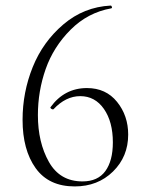

<svg xmlns="http://www.w3.org/2000/svg" viewBox="-20 -656 529 689"><path d="M292 -340Q360 -340 400 -290.5Q440 -241 440 -173Q440 -94 385.5 -40.5Q331 13 248 13Q155 13 108 -52.5Q61 -118 61 -226Q61 -325 97.5 -415.5Q134 -506 207.5 -568.5Q281 -631 377 -636Q380 -636 381.5 -631.5Q383 -627 379 -626Q295 -611 233.5 -549.5Q172 -488 144 -408.5Q116 -329 116 -243Q116 -145 155.5 -75Q195 -5 276 -5Q331 -5 358 -42Q385 -79 385 -145Q385 -219 353 -265Q321 -311 268 -311Q216 -311 172 -264Q170 -263 167 -264Q164 -265 162 -267.5Q160 -270 161 -271Q211 -340 292 -340Z"/></svg>

Font: t
Style: Regular
Weight: 300
Designer: Christian Thalmann (Catharsis Fonts)
Version: Version 1.000;PS 002.000;hotconv 1.0.88;makeotf.lib2.5.64775